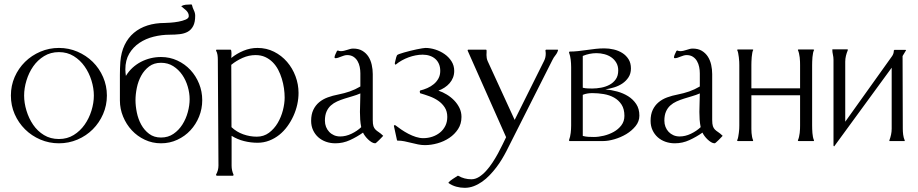

<svg xmlns="http://www.w3.org/2000/svg" viewBox="-20 -645 4197 878"><path d="M249.5 -406.7Q211.4 -406.7 181.6 -388.4Q151.9 -370.1 131.8 -341.3Q111.8 -312.5 101.1 -277.1Q90.3 -241.7 90.3 -208Q90.3 -174.3 101.1 -138.9Q111.8 -103.5 131.6 -74.5Q151.4 -45.4 181.2 -27.3Q210.9 -9.3 249.5 -9.3Q287.6 -9.3 317.1 -27.6Q346.7 -45.9 366.9 -74.7Q387.2 -103.5 398.2 -138.9Q409.2 -174.3 409.2 -208Q409.2 -241.7 398.2 -277.1Q387.2 -312.5 366.9 -341.3Q346.7 -370.1 317.1 -388.4Q287.6 -406.7 249.5 -406.7ZM249.5 -425.8Q294.4 -425.8 334.2 -408.7Q374 -391.6 404.1 -362.1Q434.1 -332.5 451.4 -292.7Q468.8 -252.9 468.8 -208Q468.8 -163.1 451.4 -123.3Q434.1 -83.5 404.3 -53.7Q374.5 -23.9 334.5 -6.8Q294.4 10.3 249.5 10.3Q204.6 10.3 164.6 -6.8Q124.5 -23.9 94.5 -53.7Q64.5 -83.5 47.1 -123Q29.8 -162.6 29.8 -208Q29.8 -253.4 47.1 -293Q64.5 -332.5 94.5 -362.1Q124.5 -391.6 164.6 -408.7Q204.6 -425.8 249.5 -425.8Z M843.3 -571.3Q843.3 -580.1 839.8 -586.2Q836.4 -592.3 831.3 -597.4Q826.2 -602.5 820.1 -606.9Q814 -611.3 808.6 -616.7Q818.4 -622.1 828.6 -623.3Q838.9 -624.5 849.6 -624.5H856L857.9 -622.1Q860.8 -609.4 866.7 -597.4Q872.6 -585.4 872.6 -572.8Q872.6 -543.5 863.5 -526.1Q854.5 -508.8 838.9 -500Q823.2 -491.2 802 -488.8Q780.8 -486.3 756.3 -486.3Q719.2 -486.3 682.9 -477.3Q646.5 -468.3 617.7 -449Q588.9 -429.7 571 -399.7Q553.2 -369.6 553.2 -327.1Q553.2 -319.8 554 -312.5Q554.7 -305.2 555.7 -297.9Q568.4 -318.8 585.9 -335Q603.5 -351.1 624.5 -362.1Q645.5 -373 668.7 -378.7Q691.9 -384.3 716.3 -384.3Q756.3 -384.3 791 -368.2Q825.7 -352.1 850.8 -325Q876 -297.9 890.4 -262.2Q904.8 -226.6 904.8 -187Q904.8 -147.5 890.4 -111.8Q876 -76.2 850.8 -49.1Q825.7 -22 791 -5.9Q756.3 10.3 716.3 10.3Q676.8 10.3 642.3 -5.9Q607.9 -22 582.8 -49.1Q557.6 -76.2 543 -111.6Q528.3 -147 528.3 -185.5V-302.7Q528.3 -317.4 528.8 -332.3Q529.3 -347.2 530.3 -361.8Q533.7 -405.8 549.8 -439.2Q565.9 -472.7 592.3 -494.9Q618.7 -517.1 654.5 -528.6Q690.4 -540 733.4 -540Q740.7 -540 758.8 -541.3Q776.9 -542.5 795.7 -545.9Q814.5 -549.3 828.9 -555.4Q843.3 -561.5 843.3 -571.3ZM716.3 -357.9Q684.1 -357.9 661.9 -341.1Q639.6 -324.2 625.7 -298.8Q611.8 -273.4 605.7 -243.4Q599.6 -213.4 599.6 -187Q599.6 -160.6 605.7 -130.6Q611.8 -100.6 625.7 -75.2Q639.6 -49.8 661.9 -33Q684.1 -16.1 716.3 -16.1Q749 -16.1 773.4 -33Q797.9 -49.8 814.2 -75.7Q830.6 -101.6 838.9 -132.6Q847.2 -163.6 847.2 -191.4Q847.2 -219.2 838.6 -248.8Q830.1 -278.3 813.5 -302.5Q796.9 -326.7 772.5 -342.3Q748 -357.9 716.3 -357.9Z M967.8 -414.1 968.8 -417 970.2 -418H1034.2Q1036.6 -418 1037.6 -412.8Q1038.6 -407.7 1038.6 -401.1Q1038.6 -394.5 1038.1 -388.2Q1037.6 -381.8 1037.6 -379.9Q1063 -400.4 1093.8 -413.1Q1124.5 -425.8 1157.7 -425.8Q1198.7 -425.8 1233.2 -408.4Q1267.6 -391.1 1292.5 -362.3Q1317.4 -333.5 1331.3 -296.4Q1345.2 -259.3 1345.2 -220.2Q1345.2 -194.3 1339.4 -167.5Q1333.5 -140.6 1322 -115.2Q1310.5 -89.8 1294.2 -67.4Q1277.8 -44.9 1257.1 -28.3Q1236.3 -11.7 1211.2 -2Q1186 7.8 1157.7 7.8Q1126.5 7.8 1096.2 0.2Q1065.9 -7.3 1039.1 -23.9V112.3Q1039.1 134.3 1047.9 153.8V156.2L1045.4 158.7H970.2L967.8 153.8Q979 134.3 979 112.3L976.1 -372.6Q976.1 -383.3 974.6 -393.8Q973.1 -404.3 967.8 -414.1ZM1038.6 -63.5Q1062 -41.5 1092.3 -30.8Q1122.6 -20 1154.3 -20Q1186 -20 1210 -37.8Q1233.9 -55.7 1249.8 -82.5Q1265.6 -109.4 1273.7 -140.6Q1281.7 -171.9 1281.7 -198.7Q1281.7 -218.8 1278.6 -241Q1275.4 -263.2 1268.8 -284.9Q1262.2 -306.6 1252 -326.2Q1241.7 -345.7 1226.8 -360.6Q1211.9 -375.5 1192.6 -384.3Q1173.3 -393.1 1148.9 -393.1Q1118.2 -393.1 1089.6 -380.4Q1061 -367.7 1037.6 -348.6Z M1627.9 -309.6Q1627.9 -324.2 1625 -338.9Q1622.1 -353.5 1615 -365.7Q1607.9 -377.9 1596.2 -385.5Q1584.5 -393.1 1567.4 -393.1Q1560.5 -393.1 1553.5 -390.9Q1546.4 -388.7 1539.6 -386Q1532.7 -383.3 1526.4 -381.1Q1520 -378.9 1514.2 -378.9Q1509.8 -378.9 1509.8 -383.3Q1509.8 -385.7 1511 -389.6Q1512.2 -393.6 1514.2 -397.7Q1516.1 -401.9 1518.1 -405.8Q1520 -409.7 1521 -412.1L1524.9 -414.1Q1531.2 -411.1 1538.6 -411.1Q1545.9 -411.1 1553 -412.8Q1560.1 -414.6 1566.9 -416.7Q1573.7 -418.9 1580.8 -420.9Q1587.9 -422.9 1595.2 -422.9Q1620.1 -422.9 1637.2 -412.6Q1654.3 -402.3 1664.8 -386Q1675.3 -369.6 1679.9 -348.6Q1684.6 -327.6 1684.6 -306.2V-96.7Q1684.6 -77.6 1687.7 -68.1Q1690.9 -58.6 1697 -52.5Q1703.1 -46.4 1711.9 -40.8Q1720.7 -35.2 1732.4 -23.9Q1730.5 -22 1725.3 -16.4Q1720.2 -10.7 1714.1 -4.9Q1708 1 1702.9 5.6Q1697.8 10.3 1695.8 10.3Q1688 10.3 1679.4 5.1Q1670.9 0 1663.1 -7.6Q1655.3 -15.1 1649.2 -23.4Q1643.1 -31.7 1640.1 -38.6Q1612.3 -19 1580.6 -4.4Q1548.8 10.3 1513.7 10.3Q1490.7 10.3 1470.7 3.2Q1450.7 -3.9 1435.5 -17.3Q1420.4 -30.8 1411.6 -49.8Q1402.8 -68.8 1402.8 -92.3Q1402.8 -121.6 1412.6 -142.3Q1422.4 -163.1 1439.2 -177.2Q1456.1 -191.4 1478.8 -199.7Q1501.5 -208 1527.3 -212.9Q1554.7 -218.3 1579.3 -226.8Q1604 -235.4 1627.9 -249.5ZM1631.8 -63.5Q1628.4 -80.6 1627.2 -98.1Q1626 -115.7 1626 -133.3Q1626 -154.8 1627 -175.5Q1627.9 -196.3 1627.9 -217.8Q1610.8 -210.4 1592.3 -205.1Q1573.7 -199.7 1555.9 -194.1Q1538.1 -188.5 1521.7 -181.2Q1505.4 -173.8 1492.9 -162.6Q1480.5 -151.4 1473.1 -134.5Q1465.8 -117.7 1465.8 -93.3Q1465.8 -78.1 1470.9 -64.9Q1476.1 -51.8 1485.4 -42Q1494.6 -32.2 1507.3 -26.6Q1520 -21 1535.6 -21Q1561.5 -21 1587.4 -33.4Q1613.3 -45.9 1631.8 -63.5Z M1993.2 -320.8Q1993.2 -338.9 1987.1 -352.8Q1981 -366.7 1970.2 -376Q1959.5 -385.3 1944.8 -390.1Q1930.2 -395 1912.6 -395Q1897 -395 1880.6 -391.8Q1864.3 -388.7 1848.4 -382.8Q1832.5 -377 1817.6 -368.7Q1802.7 -360.4 1791 -350.6V-351.6L1789.1 -348.6Q1786.1 -350.6 1785.2 -355.5Q1787.6 -364.3 1789.6 -374Q1791.5 -383.8 1795.4 -392.1Q1796.4 -394.5 1805.4 -397.9Q1814.5 -401.4 1827.6 -405Q1840.8 -408.7 1856.2 -412.6Q1871.6 -416.5 1885.7 -419.4Q1899.9 -422.4 1910.9 -424.1Q1921.9 -425.8 1925.8 -425.8Q1947.3 -425.8 1970.5 -418.5Q1993.7 -411.1 2012.9 -397.7Q2032.2 -384.3 2044.7 -364.7Q2057.1 -345.2 2057.1 -320.8Q2057.1 -304.2 2051.5 -290Q2045.9 -275.9 2035.9 -264.4Q2025.9 -252.9 2012.7 -244.4Q1999.5 -235.8 1984.9 -230.5Q2004.4 -224.1 2023.2 -212.6Q2042 -201.2 2056.9 -185.8Q2071.8 -170.4 2081.1 -151.4Q2090.3 -132.3 2090.3 -110.4Q2090.3 -78.6 2074.7 -54.7Q2059.1 -30.8 2034.7 -14.4Q2010.3 2 1980.7 10.3Q1951.2 18.6 1923.3 18.6Q1907.2 18.6 1891.8 15.4Q1876.5 12.2 1860.8 8.3Q1845.2 4.4 1829.8 1.2Q1814.5 -2 1798.3 -2Q1795.9 -2 1795.7 -3.2Q1795.4 -4.4 1794.9 -6.3L1781.2 -69.3L1782.7 -72.3Q1783.2 -72.3 1783.7 -72.5Q1784.2 -72.8 1784.7 -72.8L1787.1 -72.3V-72.8Q1799.8 -63 1815.2 -52.5Q1830.6 -42 1847.4 -33.2Q1864.3 -24.4 1881.8 -18.8Q1899.4 -13.2 1915.5 -13.2Q1937 -13.2 1956.8 -19.8Q1976.6 -26.4 1991.9 -38.8Q2007.3 -51.3 2016.4 -69.3Q2025.4 -87.4 2025.4 -110.4Q2025.4 -135.7 2013.7 -153.8Q2002 -171.9 1983.9 -184.3Q1965.8 -196.8 1943.6 -204.8Q1921.4 -212.9 1900.9 -218.8L1899.4 -227.1L1900.9 -229.5V-231Q1917.5 -234.9 1934.1 -242.2Q1950.7 -249.5 1963.9 -260.5Q1977.1 -271.5 1985.1 -286.4Q1993.2 -301.3 1993.2 -320.8Z M2474.1 -414.1 2475.6 -417 2477.5 -418H2529.8L2532.2 -416.5Q2528.8 -403.3 2520.3 -392.8Q2511.7 -382.3 2505.9 -370.1L2295.4 46.9Q2286.6 64 2275.1 83Q2263.7 102.1 2249.5 120.6Q2235.4 139.2 2219.2 156Q2203.1 172.9 2184.8 185.8Q2166.5 198.7 2146.5 206.3Q2126.5 213.9 2105 213.9Q2085.4 213.9 2066.7 208.7Q2047.9 203.6 2031.7 192.4L2030.8 189.5Q2040 179.7 2051.3 172.9Q2062.5 166 2073.2 158.7H2075.2Q2103 174.8 2135.7 174.8Q2153.3 174.8 2170.2 164.3Q2187 153.8 2202.4 137Q2217.8 120.1 2231.7 99.1Q2245.6 78.1 2257.3 56.6Q2269 35.2 2278.3 15.6Q2287.6 -3.9 2294.4 -17.6L2118.7 -413.1V-416.5L2121.1 -418H2202.1L2203.6 -417H2204.6Q2205.1 -416.5 2205.1 -413.1Q2205.1 -409.7 2205.1 -405.8Q2205.1 -401.9 2204.8 -398.2Q2204.6 -394.5 2204.6 -393.6Q2204.6 -386.7 2205.8 -379.6Q2207 -372.6 2210 -365.7L2333.5 -96.7L2467.8 -366.2Q2475.6 -381.3 2475.6 -399.4Q2475.6 -406.7 2474.1 -414.1Z M2584.5 -409.2Q2604.5 -409.2 2624.3 -411.4Q2644 -413.6 2664.1 -416.5Q2684.1 -419.4 2703.9 -421.6Q2723.6 -423.8 2743.7 -423.8Q2765.1 -423.8 2786.9 -418.7Q2808.6 -413.6 2825.9 -402.6Q2843.3 -391.6 2854.2 -374.3Q2865.2 -356.9 2865.2 -332Q2865.2 -308.6 2854.2 -291.7Q2843.3 -274.9 2826.4 -263.4Q2809.6 -252 2788.8 -245.6Q2768.1 -239.3 2748.5 -236.3Q2774.9 -233.9 2802.2 -226.6Q2829.6 -219.2 2852.3 -205.1Q2875 -190.9 2889.4 -169.2Q2903.8 -147.5 2903.8 -116.2Q2903.8 -89.8 2886.5 -68.4Q2869.1 -46.9 2843.8 -31.7Q2818.4 -16.6 2789.8 -8.3Q2761.2 0 2738.8 0H2584.5L2583 -1L2582 -3.9Q2587.9 -20 2589.8 -37.1Q2591.8 -54.2 2591.8 -71.3V-337.9Q2591.8 -355 2589.8 -372.1Q2587.9 -389.2 2582 -405.3V-405.8ZM2645 -23.4Q2657.7 -20 2670.4 -19.3Q2683.1 -18.6 2695.8 -18.6Q2716.8 -18.6 2741.2 -24.4Q2765.6 -30.3 2786.6 -42Q2807.6 -53.7 2821.5 -72Q2835.4 -90.3 2835.4 -115.2Q2835.4 -146.5 2822.3 -166.7Q2809.1 -187 2788.1 -198.7Q2767.1 -210.4 2741 -214.8Q2714.8 -219.2 2689 -219.2Q2677.7 -219.2 2666.7 -217.5Q2655.8 -215.8 2645 -211.4ZM2645 -243.7Q2655.8 -241.2 2666.5 -240.7Q2677.2 -240.2 2688 -240.2Q2707.5 -240.2 2728.8 -244.1Q2750 -248 2767.3 -257.3Q2784.7 -266.6 2795.9 -282.5Q2807.1 -298.3 2807.1 -322.8Q2807.1 -343.3 2798.3 -358.2Q2789.6 -373 2775.6 -382.8Q2761.7 -392.6 2743.9 -397.2Q2726.1 -401.9 2708 -401.9Q2675.8 -401.9 2645 -389.2Z M3180.2 -309.6Q3180.2 -324.2 3177.2 -338.9Q3174.3 -353.5 3167.2 -365.7Q3160.2 -377.9 3148.4 -385.5Q3136.7 -393.1 3119.6 -393.1Q3112.8 -393.1 3105.7 -390.9Q3098.6 -388.7 3091.8 -386Q3085 -383.3 3078.6 -381.1Q3072.3 -378.9 3066.4 -378.9Q3062 -378.9 3062 -383.3Q3062 -385.7 3063.2 -389.6Q3064.5 -393.6 3066.4 -397.7Q3068.4 -401.9 3070.3 -405.8Q3072.3 -409.7 3073.2 -412.1L3077.1 -414.1Q3083.5 -411.1 3090.8 -411.1Q3098.1 -411.1 3105.2 -412.8Q3112.3 -414.6 3119.1 -416.7Q3126 -418.9 3133.1 -420.9Q3140.1 -422.9 3147.5 -422.9Q3172.4 -422.9 3189.5 -412.6Q3206.5 -402.3 3217 -386Q3227.5 -369.6 3232.2 -348.6Q3236.8 -327.6 3236.8 -306.2V-96.7Q3236.8 -77.6 3240 -68.1Q3243.2 -58.6 3249.3 -52.5Q3255.4 -46.4 3264.2 -40.8Q3272.9 -35.2 3284.7 -23.9Q3282.7 -22 3277.6 -16.4Q3272.5 -10.7 3266.4 -4.9Q3260.3 1 3255.1 5.6Q3250 10.3 3248 10.3Q3240.2 10.3 3231.7 5.1Q3223.1 0 3215.3 -7.6Q3207.5 -15.1 3201.4 -23.4Q3195.3 -31.7 3192.4 -38.6Q3164.6 -19 3132.8 -4.4Q3101.1 10.3 3065.9 10.3Q3043 10.3 3022.9 3.2Q3002.9 -3.9 2987.8 -17.3Q2972.7 -30.8 2963.9 -49.8Q2955.1 -68.8 2955.1 -92.3Q2955.1 -121.6 2964.8 -142.3Q2974.6 -163.1 2991.5 -177.2Q3008.3 -191.4 3031 -199.7Q3053.7 -208 3079.6 -212.9Q3106.9 -218.3 3131.6 -226.8Q3156.2 -235.4 3180.2 -249.5ZM3184.1 -63.5Q3180.7 -80.6 3179.4 -98.1Q3178.2 -115.7 3178.2 -133.3Q3178.2 -154.8 3179.2 -175.5Q3180.2 -196.3 3180.2 -217.8Q3163.1 -210.4 3144.5 -205.1Q3126 -199.7 3108.2 -194.1Q3090.3 -188.5 3074 -181.2Q3057.6 -173.8 3045.2 -162.6Q3032.7 -151.4 3025.4 -134.5Q3018.1 -117.7 3018.1 -93.3Q3018.1 -78.1 3023.2 -64.9Q3028.3 -51.8 3037.6 -42Q3046.9 -32.2 3059.6 -26.6Q3072.3 -21 3087.9 -21Q3113.8 -21 3139.6 -33.4Q3165.5 -45.9 3184.1 -63.5Z M3416 -71.3Q3416 -64.5 3416 -55.4Q3416 -46.4 3416.7 -36.9Q3417.5 -27.3 3419.2 -18.8Q3420.9 -10.3 3423.8 -3.9V-1L3422.9 0H3354.5Q3354 0 3352.8 -0.5Q3351.6 -1 3351.1 -1V-3.9Q3354 -9.8 3355.7 -18.6Q3357.4 -27.3 3358.6 -36.9Q3359.9 -46.4 3360.4 -55.4Q3360.8 -64.5 3360.8 -71.3V-347.7Q3360.8 -353.5 3360.4 -363.3Q3359.9 -373 3358.6 -383.3Q3357.4 -393.6 3355.5 -402.8Q3353.5 -412.1 3350.6 -417L3354.5 -418.9H3421.9L3424.8 -417Q3421.9 -413.1 3420.2 -403.8Q3418.5 -394.5 3417.5 -383.8Q3416.5 -373 3416.3 -363Q3416 -353 3416 -347.7V-241.2H3638.7V-347.7Q3638.7 -354.5 3638.4 -363.8Q3638.2 -373 3637 -382.6Q3635.7 -392.1 3633.8 -400.9Q3631.8 -409.7 3628.9 -415.5V-418Q3629.4 -418 3630.6 -418.5Q3631.8 -418.9 3632.3 -418.9H3699.2L3703.1 -417Q3700.2 -412.6 3698.2 -403.6Q3696.3 -394.5 3695.3 -383.8Q3694.3 -373 3694.1 -363.3Q3693.8 -353.5 3693.8 -347.7V-71.3Q3693.8 -64 3694.1 -54.9Q3694.3 -45.9 3695.1 -36.9Q3695.8 -27.8 3697.5 -19Q3699.2 -10.3 3702.1 -3.9V-1L3701.2 0H3632.3Q3631.8 0 3630.6 -0.5Q3629.4 -1 3628.9 -1V-3.9Q3631.8 -10.3 3633.8 -18.8Q3635.7 -27.3 3637 -36.9Q3638.2 -46.4 3638.4 -55.4Q3638.7 -64.5 3638.7 -71.3V-209.5H3416Z M4117.2 -2.9V0H4047.4L4046.9 -2.9Q4051.8 -15.6 4054.7 -29.1Q4057.6 -42.5 4057.6 -56.6V-335.4L3795.4 23.4L3793.9 24.4L3791.5 21V-371.6Q3791.5 -383.8 3788.8 -395.3Q3786.1 -406.7 3786.1 -418.9Q3787.1 -418.9 3787.4 -419.2Q3787.6 -419.4 3788.6 -419.4H3853.5Q3856 -419.4 3856.9 -418.9V-415.5Q3851.6 -402.8 3848.4 -389.6Q3845.2 -376.5 3845.2 -362.8V-88.4L4058.6 -387.2Q4067.4 -398.9 4067.4 -414.1L4070.3 -417H4121.1L4123.5 -415.5L4107.4 -388.7L4108.4 -56.6Q4108.4 -43 4110.1 -29.3Q4111.8 -15.6 4117.2 -2.9Z"/></svg>

Font: CAT Linz
Style: Regular
Weight: 400
Designer: Peter Wiegel
Foundry: Peter Wiegel
Version: Version 1.08